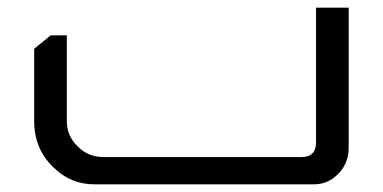

<svg xmlns="http://www.w3.org/2000/svg" viewBox="-20 -480 997 500"><path d="M888 -460V-95Q888 -59 866 -33Q838 0 798 0H226Q168 0 126 -38Q69 -87 69 -165V-353L112 -388H154V-165Q154 -126 182 -99Q209 -71 250 -71H765Q803 -71 803 -109V-460Z"/></svg>

Font: Almarai
Style: Regular
Weight: 400
Designer: Boutros International 2019
Foundry: Created by Boutros International 2019
Version: Version 1.10